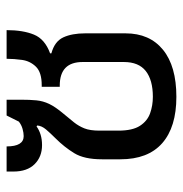

<svg xmlns="http://www.w3.org/2000/svg" viewBox="-6 -552 567 596"><g transform="rotate(-90 278.0 -253.5)"><path d="M276 10Q182 10 132 -34Q82 -78 82 -164V-221Q82 -276 101 -307Q120 -338 147 -365Q163 -381 174.5 -394.5Q186 -408 187 -422L184 -424Q173 -416 158.5 -411.5Q144 -407 126 -407Q90 -407 67 -430Q44 -453 44 -496V-517H122Q122 -464 154 -464Q164 -464 176.5 -467.5Q189 -471 199 -479L218 -517H267V-473Q267 -445 265 -424.5Q263 -404 254 -385Q245 -366 224 -341Q208 -322 196.5 -307.5Q185 -293 178 -275.5Q171 -258 171 -229V-170Q171 -126 186 -103Q201 -80 225 -71.5Q249 -63 276 -63Q328 -63 356 -85Q384 -107 384 -153V-281Q384 -352 311 -352H307V-408H312Q352 -408 369.5 -426Q387 -444 390.5 -469Q394 -494 394 -517H483Q483 -466 469 -432Q455 -398 411 -382V-378Q448 -368 460.5 -341Q473 -314 473 -273V-148Q473 -73 422 -31.5Q371 10 276 10Z"/></g></svg>

Font: Noto Sans Thai UI
Style: Regular
Weight: 400
Designer: Monotype Design Team
Foundry: Monotype Imaging Inc.
Version: Version 2.000